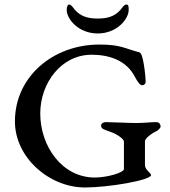

<svg xmlns="http://www.w3.org/2000/svg" viewBox="-20 -805 750 849"><path d="M309 -764C303 -772 295 -785 285 -785C279 -785 275 -774 275 -761C275 -721 327 -657 412 -657C497 -657 549 -721 549 -761C549 -774 549 -785 539 -785C529 -785 521 -772 515 -764C488 -732 455 -723 412 -723C369 -723 336 -732 309 -764ZM419 -608C217 -608 46 -468 46 -268C46 -109 197 24 356 24C459 24 648 -8 648 -31C648 -40 621 -53 621 -76V-181C621 -193 652 -216 666 -222C679 -227 690 -239 690 -245C690 -257 683 -265 670 -265C645 -265 616 -261 583 -261C549 -261 474 -265 448 -265C438 -265 427 -260 427 -249C427 -234 444 -231 474 -220C496 -212 528 -191 528 -179V-58C528 -41 452 -20 399 -20C255 -20 158 -158 158 -303C158 -439 252 -563 385 -563C463 -563 538 -538 575 -468C589 -441 600 -428 608 -428C617 -428 624 -434 624 -443C624 -471 616 -526 612 -541C609 -552 606 -571 595 -574C528 -592 512 -608 419 -608Z"/></svg>

Font: EB Garamond SC 08
Style: Regular
Weight: 400
Version: Version 0.016